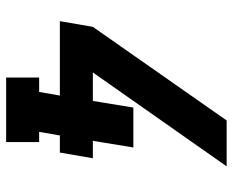

<svg xmlns="http://www.w3.org/2000/svg" viewBox="-88 -688 775 640"><g transform="rotate(90 300.0 -367.5)"><path d="M238 0V-110H286L298 -179H50L69 -289L381 -735H534L221 -289H316L338 -424H471L449 -289H507L488 -179H431L419 -110H453V0Z"/></g></svg>

Font: Iosevka Etoile XBdObl
Style: Regular
Weight: 800
Italic angle: -9°
Designer: Belleve Invis
Foundry: Belleve Invis
Version: Version 15.5.2; ttfautohint (v1.8.4)